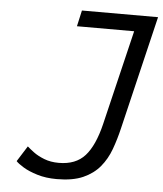

<svg xmlns="http://www.w3.org/2000/svg" viewBox="-51 -738 680 799"><g transform="rotate(5 288.5 -339.0)"><path d="M215 15Q170 15 134 4Q98 -7 75 -21Q52 -35 43 -45L84 -110Q94 -101 112 -87.5Q130 -74 157 -63.5Q184 -53 218 -53Q289 -53 327.5 -96Q366 -139 388 -230L483 -626H244L259 -693H577L464 -220Q453 -173 437.5 -130.5Q422 -88 395 -55.5Q368 -23 325 -4Q282 15 215 15Z"/></g></svg>

Font: Ubuntu Sans Mono
Style: Italic
Weight: 400
Italic angle: -13.5°
Monospace: yes
Designer: Dalton Maag Ltd
Foundry: Dalton Maag Ltd
Version: Version 1.006